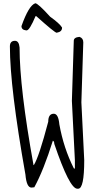

<svg xmlns="http://www.w3.org/2000/svg" viewBox="-20 -1149 569 1183"><path d="M469.7 -921.9Q493.2 -914.1 493.2 -887.7L481.4 -518.6L499 -162.1Q499 13.7 461.9 13.7H456.1Q408.2 13.7 314.5 -262.7Q314.5 -278.3 305.7 -282.2Q249 -100.6 191.4 4.9L173.8 6.8Q143.6 6.8 136.7 -73.2Q41 -611.3 41 -863.3Q41 -897.5 72.3 -897.5Q96.7 -897.5 100.6 -856.4Q100.6 -607.4 186.5 -131.8H188.5Q219.7 -180.7 277.3 -399.4Q277.3 -448.2 311.5 -448.2Q339.8 -448.2 345.7 -382.8Q372.1 -236.3 434.6 -112.3L438.5 -109.4L441.4 -112.3V-162.1L422.9 -527.3L434.6 -897.5Q434.6 -918.9 469.7 -921.9ZM362.3 -979.5Q363.3 -953.1 329.1 -947.3Q317.4 -947.3 203.1 -1049.8H199.2Q162.1 -961.9 144.5 -961.9H140.6Q112.3 -964.8 112.3 -988.3Q157.2 -1115.2 197.3 -1128.9Q213.9 -1128.9 289.1 -1045.9Q346.7 -1004.9 362.3 -979.5Z"/></svg>

Font: Sue Ellen Francisco
Style: Regular
Weight: 400
Designer: Kimberly Geswein
Foundry: Kimberly Geswein
Version: Version 1.002 2007